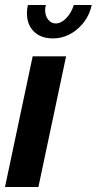

<svg xmlns="http://www.w3.org/2000/svg" viewBox="-24 -750 388 770"><path d="M272 -730H344Q331 -672 287 -634Q243 -596 188 -596Q140 -596 112 -623.5Q84 -651 84 -697Q84 -715 88 -730H160Q157 -720 157 -710Q157 -687 169 -671.5Q181 -656 200 -656Q221 -656 241.5 -677Q262 -698 272 -730ZM107 -524H241L130 0H-4Z"/></svg>

Font: Raleway-v4020
Style: Bold Italic
Weight: 700
Italic angle: -12°
Designer: Matt McInerney, Pablo Impallari, Rodrigo Fuenzalida
Foundry: Matt McInerney, Pablo Impallari, Rodrigo Fuenzalida
Version: Version 4.020;PS 004.020;hotconv 1.0.88;makeotf.lib2.5.64775